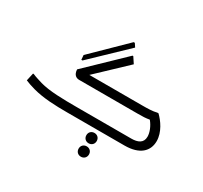

<svg xmlns="http://www.w3.org/2000/svg" viewBox="-218 -1151 1832 1736"><g transform="rotate(30 698.0 -283.0)"><path d="M390 -476 744 -815 720 -851H708L374 -524L378 -476ZM1224 -406H1212C1172 -395 1112 -394 1060 -394H509L809 -678L768 -740H760L388 -382C391 -325 422 -309 452 -309H1060C1120 -309 1143 -310 1185 -317C1223 -271 1244 -215 1244 -173C1244 -106 1192 -85 1125 -85H552C413 -85 269 -87 172 -115C149 -122 92 -139 70 -150H62L44 -69C69 -58 104 -46 143 -35C255 -4 382 0 504 0H1104C1262 0 1336 -75 1336 -179C1336 -273 1273 -359 1224 -406ZM812 37C781 37 758 59 758 91C758 123 781 145 812 145C843 145 866 123 866 91C866 59 843 37 812 37ZM812 177C781 177 758 199 758 231C758 263 781 285 812 285C843 285 866 263 866 231C866 199 843 177 812 177Z"/></g></svg>

Font: Kufam Arabic Latin Roman Normal
Style: Regular
Weight: 400
Designer: Wael Morcos & Artur Schmal
Version: Version 1.200;PS 001.200;hotconv 1.0.88;makeotf.lib2.5.64775